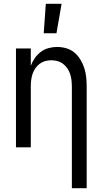

<svg xmlns="http://www.w3.org/2000/svg" viewBox="-20 -775 540 1010"><path d="M358 215V-320Q358 -337 356 -353.5Q354 -370 349 -385.5Q344 -401 334.5 -415Q325 -429 312 -439Q299 -449 283 -453.5Q267 -458 250 -458Q233 -458 217 -453.5Q201 -449 188 -439Q175 -429 165.5 -415Q156 -401 151 -385.5Q146 -370 144 -353.5Q142 -337 142 -320V0H64V-520H142V-429Q150 -450 163 -469Q176 -488 194.5 -502Q213 -516 235.5 -522Q258 -528 280 -528Q305 -528 329 -521Q353 -514 371.5 -498.5Q390 -483 403 -461.5Q416 -440 423.5 -416.5Q431 -393 433.5 -368.5Q436 -344 436 -320V215ZM210 -600 221 -755H304L277 -600Z"/></svg>

Font: Iosevka Curly
Style: Regular
Weight: 400
Monospace: yes
Designer: Belleve Invis
Foundry: Belleve Invis
Version: Version 22.1.2; ttfautohint (v1.8.4)